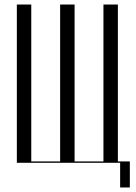

<svg xmlns="http://www.w3.org/2000/svg" viewBox="-20 -719 602 848"><path d="M54.4 0H500.6V-699H436.9V-6H309.4V-699H245.6V-6H118.1V-699H54.4ZM486.6 0H510.6V109H553.4V-6H486.6Z"/></svg>

Font: Moniqa Black
Style: Regular
Weight: 900
Designer: Rajesh Rajput
Foundry: Rajesh Rajput
Version: Version 1.000